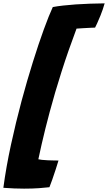

<svg xmlns="http://www.w3.org/2000/svg" viewBox="-101 -861 644 1144"><path d="M42.5 263Q15 263 -16 261.8Q-47 260.5 -81 258Q-64.5 134 -35.5 0.8Q-6.5 -132.5 27.5 -259.5Q60.5 -382 94.8 -491.2Q129 -600.5 160 -685.5Q191 -770.5 213.5 -819Q240.5 -824 275.5 -828Q310.5 -832 350.8 -834.8Q391 -837.5 434.5 -839Q478 -840.5 522.5 -841Q512.5 -805 497.5 -768Q487 -742 478 -722.5Q469 -703 465.5 -696.5Q459.5 -696.5 439.8 -695.5Q420 -694.5 396.5 -693.2Q373 -692 355 -690.5Q330.5 -625 308 -560.8Q285.5 -496.5 265.8 -434.2Q246 -372 228.2 -311.8Q210.5 -251.5 195 -193.5Q181.5 -143.5 169.5 -95Q157.5 -46.5 147 -0.8Q136.5 45 127.5 88Q134.5 90 149.2 91.5Q164 93 183.5 94Q198 94.5 217.5 95Q237 95.5 247.5 95.5Q241.5 116.5 231 148.2Q220.5 180 210.2 209.8Q200 239.5 193.5 254.5Q170 257.5 131.5 260.2Q93 263 42.5 263Z"/></svg>

Font: Grandstander Thin Black
Style: Italic
Weight: 900
Italic angle: -15°
Version: Version 1.200